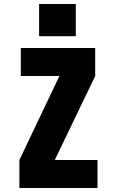

<svg xmlns="http://www.w3.org/2000/svg" viewBox="-20 -940 590 960"><path d="M77 0V-140L277 -560H84V-700H456V-560L254 -140H467.5V0ZM175.5 -920H359V-759H175.5Z"/></svg>

Font: Trispace SemiCondensed ExtraBold
Style: Regular
Weight: 800
Width: 4
Designer: Tyler Finck
Foundry: Etcetera Type Company
Version: Version 1.210; ttfautohint (v1.8.3)